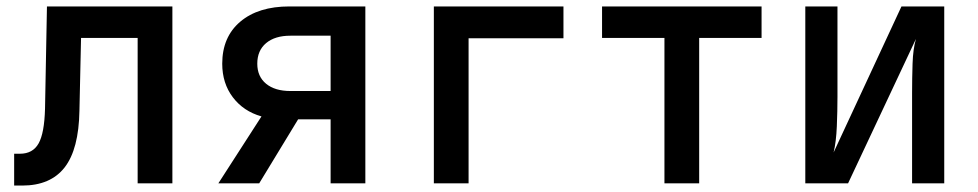

<svg xmlns="http://www.w3.org/2000/svg" viewBox="-20 -570 3040 597"><path d="M24 7V-92H42Q82 -92 100 -124Q118 -156 120 -232L126 -550H516V0H408V-452H232L227 -226Q225 -106 181 -49.5Q137 7 49 7Z M659 0 793 -208Q737 -224 704 -267.5Q671 -311 671 -372Q671 -455 727 -502.5Q783 -550 880 -550H1116V0H1008V-199H907L786 0ZM883 -287H1008V-459H883Q835 -459 807.5 -436Q780 -413 780 -372Q780 -332 807.5 -309.5Q835 -287 883 -287Z M1329 0V-550H1732V-451H1437V0Z M2046 0V-452H1852V-550H2348V-452H2154V0Z M2484 0V-550H2584V-269Q2584 -225 2582 -177Q2580 -129 2572 -96L2783 -550H2916V0H2816V-281Q2816 -326 2817.5 -372Q2819 -418 2828 -449L2617 0Z"/></svg>

Font: JetBrains Mono SemiBold
Style: Regular
Weight: 472
Monospace: yes
Designer: Philipp Nurullin, Konstantin Bulenkov
Foundry: JetBrains
Version: Version 2.305; ttfautohint (v1.8.4.7-5d5b)